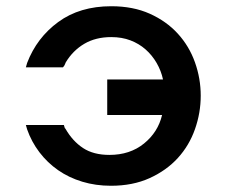

<svg xmlns="http://www.w3.org/2000/svg" viewBox="-20 -588 723 616"><path d="M185 -187 187 -180Q187 -179 187.5 -178.5Q188 -178 188 -177L190 -175Q213 -135 246.5 -113Q280 -91 331 -91Q397 -91 442 -127.5Q487 -164 500 -219H324V-333H503Q497 -361 482.5 -386Q468 -411 447 -429.5Q426 -448 398.5 -458.5Q371 -469 337 -469Q287 -469 250.5 -447.5Q214 -426 191 -388Q190 -385 188.5 -382Q187 -379 186 -377L182 -372H63L67 -386Q98 -467 167 -517.5Q236 -568 337 -568Q407 -568 460.5 -544Q514 -520 550.5 -480Q587 -440 605.5 -388Q624 -336 624 -281Q624 -226 605.5 -173.5Q587 -121 550.5 -81Q514 -41 460 -16.5Q406 8 336 8Q287 8 244 -5Q201 -18 166.5 -42Q132 -66 106.5 -99.5Q81 -133 67 -173L63 -187Z"/></svg>

Font: Poppins Cyr Med
Style: Regular
Weight: 500
Designer: Ninad Kale (Devanagari), Jonny Pinhorn (Latin)
Foundry: Indian Type Foundry
Version: 4.004